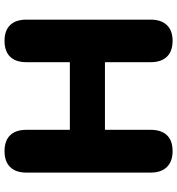

<svg xmlns="http://www.w3.org/2000/svg" viewBox="12 -766 763 826"><g transform="rotate(-90 393.0 -352.5)"><path d="M156 9Q112 9 88 -15.5Q64 -40 64 -85V-620Q64 -666 88 -690Q112 -714 156 -714Q201 -714 224.5 -690Q248 -666 248 -620V-433H539V-620Q539 -666 562.5 -690Q586 -714 631 -714Q675 -714 698.5 -690Q722 -666 722 -620V-85Q722 -40 698.5 -15.5Q675 9 631 9Q586 9 562.5 -15.5Q539 -40 539 -85V-282H248V-85Q248 -40 225 -15.5Q202 9 156 9Z"/></g></svg>

Font: Nunito ExtraLight Black
Style: Regular
Weight: 900
Version: Version 3.602